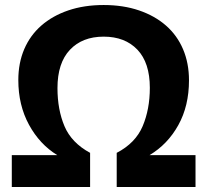

<svg xmlns="http://www.w3.org/2000/svg" viewBox="-20 -745 826 765"><path d="M27 -127H208Q138 -170 95.5 -248Q53 -326 53 -426Q53 -494 76.5 -549Q100 -604 144.5 -643Q189 -682 252 -703.5Q315 -725 393 -725Q471 -725 534 -703.5Q597 -682 641.5 -643Q686 -604 709.5 -548.5Q733 -493 733 -425Q733 -323 690.5 -246.5Q648 -170 576 -127H759V0H445V-136Q520 -175 548.5 -242.5Q577 -310 577 -395Q577 -495 527.5 -547Q478 -599 393 -599Q308 -599 258.5 -546.5Q209 -494 209 -394Q209 -308 237 -242Q265 -176 339 -136V0H27Z"/></svg>

Font: BC Sans
Style: Bold
Weight: 700
Designer: Monotype Design Team
Province of B.C.
Foundry: Monotype Imaging Inc.
Version: Version 2.000;GOOG;noto-source:20170915:90ef993387c0